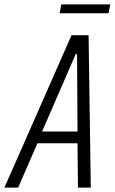

<svg xmlns="http://www.w3.org/2000/svg" viewBox="-47 -847 518 867"><path d="M-27 0 276 -688H353L363 0H305L303 -200H122L35 0ZM143 -253H303L301 -603H295ZM222 -787 230 -827H451L443 -787Z"/></svg>

Font: Saira Condensed Light
Style: Italic
Weight: 300
Width: 3
Italic angle: -12°
Designer: Hector Gatti with collaboration of the Omnibus-Type team
Foundry: Omnibus-Type
Version: Version 1.101